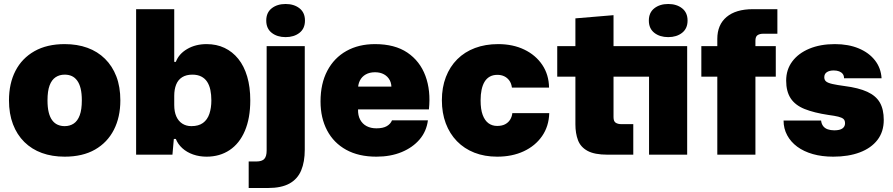

<svg xmlns="http://www.w3.org/2000/svg" viewBox="-20 -775 4472 962"><path d="M304 10Q241 10 190 -8.5Q139 -27 102 -63.5Q65 -100 45 -152.5Q25 -205 25 -272Q25 -357 57.5 -420Q90 -483 152.5 -518.5Q215 -554 304 -554Q367 -554 418 -535.5Q469 -517 506 -480.5Q543 -444 563 -392Q583 -340 583 -272Q583 -188 550.5 -124.5Q518 -61 456 -25.5Q394 10 304 10ZM304 -143Q330 -143 349.5 -156Q369 -169 379.5 -197.5Q390 -226 390 -272Q390 -307 384 -331.5Q378 -356 366.5 -371.5Q355 -387 339.5 -394Q324 -401 304 -401Q278 -401 258.5 -388Q239 -375 228.5 -347Q218 -319 218 -272Q218 -237 224 -212.5Q230 -188 241.5 -172.5Q253 -157 269 -150Q285 -143 304 -143Z M1015 10Q979 10 947.5 -1Q916 -12 893.5 -32.5Q871 -53 861 -79H851L844 0H662V-729H853V-465H861Q876 -505 918 -529.5Q960 -554 1015 -554Q1065 -554 1105 -535Q1145 -516 1174 -480Q1203 -444 1218.5 -391.5Q1234 -339 1234 -272Q1234 -183 1207 -119.5Q1180 -56 1130.5 -23Q1081 10 1015 10ZM939 -143Q975 -143 997 -159Q1019 -175 1029 -204.5Q1039 -234 1039 -272Q1039 -301 1034 -324.5Q1029 -348 1018 -365Q1007 -382 988.5 -391.5Q970 -401 944 -401Q913 -401 892.5 -388Q872 -375 862.5 -351Q853 -327 853 -295V-249Q853 -215 863.5 -191.5Q874 -168 893.5 -155.5Q913 -143 939 -143Z M1226 167V34H1265Q1292 34 1304 21.5Q1316 9 1316 -21V-544H1507V-25Q1507 36 1489 79Q1471 122 1430.5 144.5Q1390 167 1322 167ZM1411 -589Q1369 -589 1341.5 -610.5Q1314 -632 1314 -672Q1314 -712 1341.5 -733.5Q1369 -755 1411 -755Q1453 -755 1480.5 -733.5Q1508 -712 1508 -672Q1508 -632 1480.5 -610.5Q1453 -589 1411 -589Z M1866 10Q1777 10 1714.5 -24.5Q1652 -59 1619 -121.5Q1586 -184 1586 -267Q1586 -356 1620 -420.5Q1654 -485 1715.5 -519.5Q1777 -554 1859 -554Q1958 -554 2021 -511.5Q2084 -469 2111.5 -395Q2139 -321 2129 -227H1774Q1773 -197 1784.5 -175.5Q1796 -154 1817 -143Q1838 -132 1866 -132Q1899 -132 1918 -143Q1937 -154 1944 -172H2124Q2117 -117 2082.5 -76.5Q2048 -36 1992.5 -13Q1937 10 1866 10ZM1774 -325 1758 -341H1958L1941 -326Q1943 -354 1933 -373Q1923 -392 1904 -402.5Q1885 -413 1859 -413Q1832 -413 1812.5 -402Q1793 -391 1783 -371Q1773 -351 1774 -325Z M2471 10Q2408 10 2357 -10Q2306 -30 2269.5 -67.5Q2233 -105 2213.5 -157Q2194 -209 2194 -273Q2194 -337 2214 -389Q2234 -441 2271 -478Q2308 -515 2360 -534.5Q2412 -554 2476 -554Q2550 -554 2607 -526.5Q2664 -499 2697 -450Q2730 -401 2731 -336H2545Q2542 -358 2531.5 -372Q2521 -386 2506 -393Q2491 -400 2472 -400Q2450 -400 2434 -391Q2418 -382 2408 -365.5Q2398 -349 2393 -325.5Q2388 -302 2388 -272Q2388 -227 2398.5 -199Q2409 -171 2427.5 -157.5Q2446 -144 2471 -144Q2495 -144 2511 -152.5Q2527 -161 2536 -175.5Q2545 -190 2547 -208H2732Q2730 -142 2696 -93Q2662 -44 2604 -17Q2546 10 2471 10Z M3024 0Q2959 0 2924 -19Q2889 -38 2876 -72.5Q2863 -107 2863 -152V-391H2772V-544H2863V-683L3054 -699V-544H3423V0H3232V-391H3054V-188Q3054 -167 3065 -160Q3076 -153 3093 -153H3153V0ZM3328 -589Q3286 -589 3258.5 -610.5Q3231 -632 3231 -672Q3231 -712 3258.5 -733.5Q3286 -755 3328 -755Q3370 -755 3397.5 -733.5Q3425 -712 3425 -672Q3425 -632 3397.5 -610.5Q3370 -589 3328 -589Z M3574 0V-391H3494V-544H3574V-580Q3574 -651 3620.5 -690Q3667 -729 3752 -729H3875V-606H3804Q3787 -606 3776 -599Q3765 -592 3765 -571V-544H3867V-391H3765V0Z M4155 10Q4098 10 4052.5 -3Q4007 -16 3974.5 -40Q3942 -64 3924 -97.5Q3906 -131 3906 -171H4094Q4096 -154 4104.5 -143Q4113 -132 4127.5 -127Q4142 -122 4160 -122Q4188 -122 4201 -131.5Q4214 -141 4214 -157Q4214 -172 4206 -179Q4198 -186 4180 -190.5Q4162 -195 4131 -199Q4058 -210 4011 -229Q3964 -248 3941.5 -282.5Q3919 -317 3919 -371Q3919 -426 3949.5 -467Q3980 -508 4035 -531Q4090 -554 4163 -554Q4231 -554 4282.5 -532.5Q4334 -511 4364 -472.5Q4394 -434 4397 -383H4209Q4209 -396 4202.5 -404.5Q4196 -413 4184.5 -417.5Q4173 -422 4157 -422Q4136 -422 4123 -413.5Q4110 -405 4110 -388Q4110 -374 4119.5 -366.5Q4129 -359 4151.5 -354Q4174 -349 4211 -344Q4282 -335 4325.5 -315Q4369 -295 4388.5 -261Q4408 -227 4408 -174Q4408 -115 4376.5 -74Q4345 -33 4288 -11.5Q4231 10 4155 10Z"/></svg>

Font: Mona Sans ExtraLight Black
Style: Regular
Weight: 900
Version: Version 2.000